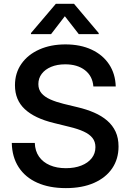

<svg xmlns="http://www.w3.org/2000/svg" viewBox="-20 -970 680 1002"><path d="M323.7 11.7Q237.3 11.7 174.6 -16.4Q111.8 -44.4 77.4 -97.4Q43 -150.4 41.5 -224.1H161.6Q163.1 -181.6 183.8 -152.3Q204.6 -123 240.5 -107.7Q276.4 -92.3 323.7 -92.3Q369.6 -92.3 404.3 -106Q439 -119.6 458.5 -144.3Q478 -168.9 478 -202.1Q478 -230.5 462.6 -250Q447.3 -269.5 417.2 -283.4Q387.2 -297.4 342.3 -308.1L261.2 -328.1Q160.6 -352.5 109.4 -400.4Q58.1 -448.2 58.1 -524.9Q58.1 -588.9 91.8 -637Q125.5 -685.1 185.1 -711.7Q244.6 -738.3 321.8 -738.3Q399.9 -738.3 458.3 -710.9Q516.6 -683.6 549.3 -634.3Q582 -585 584 -518.6H467.3Q462.9 -573.2 423.3 -603.8Q383.8 -634.3 320.3 -634.3Q278.3 -634.3 246.8 -621.1Q215.3 -607.9 197.8 -584.7Q180.2 -561.5 180.2 -531.2Q180.2 -502.9 196.5 -483.6Q212.9 -464.4 242.4 -451.2Q272 -438 311.5 -428.2L384.3 -410.6Q432.1 -399.4 471.4 -382.3Q510.7 -365.2 539.3 -340.6Q567.9 -315.9 583.3 -282.7Q598.6 -249.5 598.6 -205.6Q598.6 -140.6 565.7 -91.8Q532.7 -43 470.9 -15.6Q409.2 11.7 323.7 11.7ZM391.1 -792 318.4 -885.3 246.6 -792H141.6V-797.4L271.5 -950.2H366.2L495.1 -797.4V-792Z"/></svg>

Font: Inter Cardless Tabular Medium
Style: Regular
Weight: 500
Designer: Rasmus Andersson
Foundry: rsms
Version: Version 4.000;git-4fc901f